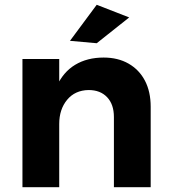

<svg xmlns="http://www.w3.org/2000/svg" viewBox="-20 -784 710 804"><path d="M457 -294Q457 -347 428.5 -377Q400 -407 351 -407Q294 -406 261 -366Q228 -326 228 -265H189Q189 -359 216.5 -420.5Q244 -482 294.5 -512.5Q345 -543 414 -543Q474 -543 518.5 -517.5Q563 -492 587 -446Q611 -400 611 -337V0H457ZM74 -537H228V0H74ZM385 -764 521 -711 385 -603 273 -613Z"/></svg>

Font: Alexandria SemiBold
Style: Regular
Weight: 600
Designer: Mohamed Gaber
Foundry: Kief Type Foundry
Version: Version 5.100